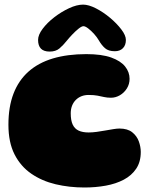

<svg xmlns="http://www.w3.org/2000/svg" viewBox="-20 -771 680 832"><path d="M346 41.5Q280.5 41.5 221.2 27.5Q162 13.5 115.8 -18.2Q69.5 -50 43 -102Q16.5 -154 16.5 -230.5Q16.5 -308 38.5 -365.2Q60.5 -422.5 103.5 -460.8Q146.5 -499 209.5 -517.8Q272.5 -536.5 354 -536.5Q420.5 -536.5 461.8 -521.8Q503 -507 522.2 -482.8Q541.5 -458.5 541.5 -429.5Q541.5 -406.5 529.8 -387.8Q518 -369 499.5 -358.2Q481 -347.5 461 -347.5Q444.5 -347.5 431.2 -350.5Q418 -353.5 402.5 -356.5Q387 -359.5 364 -359.5Q347 -359.5 333 -354Q319 -348.5 308.5 -338Q298 -327.5 292.2 -312.8Q286.5 -298 286.5 -280Q286.5 -249.5 295 -231.2Q303.5 -213 320.8 -205Q338 -197 364 -197Q380 -197 398.8 -199.5Q417.5 -202 436.5 -205.5Q455.5 -209 471.5 -211.5Q487.5 -214 497.5 -214Q532.5 -214 552.8 -198Q573 -182 581.5 -158.5Q590 -135 590 -112.5Q590 -69.5 570.2 -40Q550.5 -10.5 516.5 7.5Q482.5 25.5 438.5 33.5Q394.5 41.5 346 41.5ZM195 -547.5Q145 -547.5 145 -598Q145 -620 164.8 -646.2Q184.5 -672.5 215.2 -696.2Q246 -720 279.5 -735.5Q313 -751 340 -751Q364 -751 395.8 -734.8Q427.5 -718.5 457 -693.8Q486.5 -669 506 -643.2Q525.5 -617.5 525.5 -598Q525.5 -575 512.5 -562Q499.5 -549 477.5 -549Q450 -549 435 -562.2Q420 -575.5 408 -596.5Q400.5 -609.5 387.8 -623.8Q375 -638 362.2 -647.8Q349.5 -657.5 341.5 -657.5Q334 -657.5 320.5 -646.8Q307 -636 293 -621.2Q279 -606.5 269 -594Q253.5 -574.5 237.5 -561Q221.5 -547.5 195 -547.5Z"/></svg>

Font: Gluten Black
Style: Regular
Weight: 900
Designer: Tyler Finck
Foundry: Etcetera Type Company
Version: Version 1.300